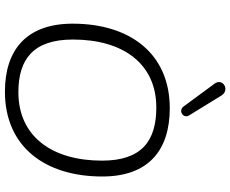

<svg xmlns="http://www.w3.org/2000/svg" viewBox="-100 -850 958 799"><g transform="rotate(90 379.5 -451.0)"><path d="M362 8C591 8 715 -159 715 -397C715 -591 604 -678 431 -678C203 -678 79 -512 79 -274C79 -80 190 8 362 8ZM364 -48C227 -48 145 -110 145 -275C145 -483 245 -622 428 -622C567 -622 649 -561 649 -396C649 -189 549 -48 364 -48ZM329 -864 424 -735C442 -712 475 -735 461 -758L378 -893C355 -930 303 -898 329 -864Z"/></g></svg>

Font: SN Pro Light
Style: Italic
Weight: 300
Italic angle: -8.99998°
Designer: Tobias Whetton
Foundry: Supernotes
Version: Version 1.001;Glyphs 3.2 (3249)